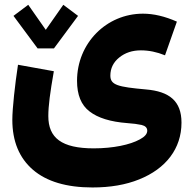

<svg xmlns="http://www.w3.org/2000/svg" viewBox="-20 -575 821 813"><path d="M310.5 -507.8 248 -554.7 173.8 -448.7 99.6 -554.7 37.1 -507.8 139.2 -370.1H208.5ZM729 -483.4C678.2 -505.9 630.4 -517.1 585.4 -517.1C430.2 -517.1 306.2 -391.6 306.2 -232.9C306.2 -173.3 323.7 -129.9 359.4 -103C394.5 -75.7 447.8 -59.1 519.5 -53.7C543.5 -52.2 563.5 -49.3 579.6 -45.9C595.7 -42 603.5 -33.7 603.5 -21.5C603.5 -8.3 593.3 3.9 572.3 15.1C530.8 38.1 458.5 53.2 377 53.2C240.7 53.2 184.6 8.8 184.6 -83.5C184.6 -126 191.9 -181.6 208 -273.4L56.2 -300.8C43.5 -217.8 32.2 -115.2 32.2 -67.9C32.2 23.4 61.5 93.8 119.6 144C177.7 193.8 261.7 218.8 371.6 218.8C446.8 218.8 512.7 207.5 569.3 184.6C682.6 139.2 748.5 54.2 748.5 -55.7C748.5 -147.5 696.8 -188 597.7 -196.3C479 -207 447.3 -214.8 447.3 -254.9C447.3 -285.6 460 -311.5 484.9 -331.5C509.8 -351.6 540 -361.8 576.7 -361.8C609.9 -361.8 644 -355 678.7 -340.8Z"/></svg>

Font: Estedad ExtraBold
Style: Regular
Weight: 800
Designer: Amin Abedi
Version: Version 7.3